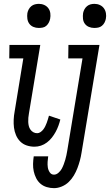

<svg xmlns="http://www.w3.org/2000/svg" viewBox="-20 -753 571 996"><path d="M469 -608Q454 -608 441 -613.5Q428 -619 420 -630Q412 -641 410.5 -655.5Q409 -670 411 -685Q413 -695 418 -704.5Q423 -714 431.5 -721Q440 -728 450 -730.5Q460 -733 470 -733Q485 -733 498 -727Q511 -721 519 -710Q527 -699 529.5 -684.5Q532 -670 529 -655Q527 -645 522 -635.5Q517 -626 508.5 -619Q500 -612 489.5 -610Q479 -608 469 -608ZM181 -608Q166 -608 153 -613.5Q140 -619 132 -630Q124 -641 122 -655.5Q120 -670 122 -685Q124 -695 129 -704.5Q134 -714 142.5 -721Q151 -728 161.5 -730.5Q172 -733 182 -733Q197 -733 210 -727Q223 -721 231 -710Q239 -699 241 -684.5Q243 -670 240 -655Q238 -645 233 -635.5Q228 -626 220 -619Q212 -612 201.5 -610Q191 -608 181 -608ZM260 223Q241 223 222.5 217.5Q204 212 190 200Q176 188 167.5 171Q159 154 155 135.5Q151 117 151.5 97.5Q152 78 155 58H230Q228 72 227 86.5Q226 101 228 115Q230 129 238 141Q246 153 260 153Q272 153 283 143.5Q294 134 300 123Q306 112 310.5 100Q315 88 318.5 76Q322 64 324.5 52Q327 40 329 28L408 -450H334L335 -520H496L403 39Q400 59 394.5 79.5Q389 100 381.5 119.5Q374 139 363 157.5Q352 176 336.5 191Q321 206 300.5 214.5Q280 223 260 223ZM159 8Q138 8 118.5 1.5Q99 -5 85 -19Q71 -33 63 -52Q55 -71 52.5 -91Q50 -111 51 -132.5Q52 -154 56 -175L101 -450H28L29 -520H189L130 -164Q128 -153 127 -142Q126 -131 126.5 -120Q127 -109 129.5 -99Q132 -89 138 -80.5Q144 -72 153 -67Q162 -62 173 -62Q182 -62 190.5 -68Q199 -74 205 -82Q211 -90 215 -98.5Q219 -107 222.5 -116Q226 -125 228.5 -134Q231 -143 234 -153L293 -133Q289 -117 283 -100.5Q277 -84 268.5 -68.5Q260 -53 249 -39Q238 -25 223.5 -14Q209 -3 192.5 2.5Q176 8 159 8Z"/></svg>

Font: Iosevka Algr
Style: Italic
Weight: 400
Italic angle: -9°
Monospace: yes
Designer: Belleve Invis
Foundry: Belleve Invis
Version: Version 26.0.2; ttfautohint (v1.8.3)